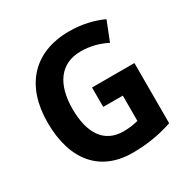

<svg xmlns="http://www.w3.org/2000/svg" viewBox="-166 -871 1007 1028"><g transform="rotate(-30 338.0 -357.0)"><path d="M351 -402V-282H472V-126C449 -119 415 -114 381 -114C260 -114 203 -206 203 -355C203 -503 266 -600 395 -600C454 -600 507 -585 554 -561L601 -680C546 -706 474 -724 394 -724C173 -724 51 -582 51 -359C51 -123 167 10 366 10C458 10 540 -5 613 -30V-402Z"/></g></svg>

Font: Noto Sans Devanagari SemiCondensed
Style: Bold
Weight: 700
Width: 4
Designer: Jelle Bosma - Monotype Design Team
Foundry: Monotype Imaging Inc.
Version: Version 2.004